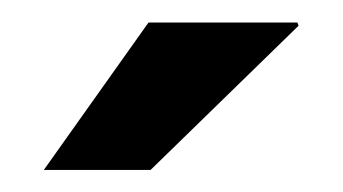

<svg xmlns="http://www.w3.org/2000/svg" viewBox="-20 -782 309 173"><path d="M19.5 -628.9 113.8 -761.7H248L249 -758.8L115.7 -628.9H23.4Z"/></svg>

Font: Roboto Slab LO Medium
Style: Regular
Weight: 500
Designer: Google
Version: Version 2.000